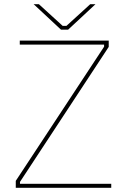

<svg xmlns="http://www.w3.org/2000/svg" viewBox="-20 -893 604 913"><path d="M270 -752H304L434 -873H409L296 -770H278L165 -873H140ZM55 0H509V-19H75V-28L497 -670V-700H74V-681H475V-671L55 -33Z"/></svg>

Font: Fixel Text Thin
Style: Regular
Weight: 100
Width: 4
Designer: AlfaBravo + MacPaw
Foundry: Kyrylo Tkachov, Marchela Mozhyna, Serhii Makarenko, Maria Weinstein, Zakhar Kryvoshyya
Version: Version 1.211